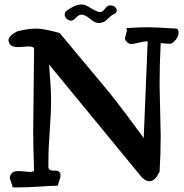

<svg xmlns="http://www.w3.org/2000/svg" viewBox="-20 -855 814 850"><path d="M344.7 -835Q359.4 -833 371.6 -825.2Q383.8 -817.4 388.2 -815.4Q392.6 -813.5 403.3 -807.6Q414.1 -801.8 420.9 -801.8H424.8Q434.6 -802.7 445.3 -816.9Q456.1 -831.1 465.8 -831.1Q494.1 -831.1 497.1 -807.6Q497.1 -799.8 488.3 -794.9Q479.5 -790 475.6 -787.6Q471.7 -785.2 463.4 -777.3Q455.1 -769.5 446.3 -762.2Q437.5 -754.9 418 -752.9H417Q400.4 -752.9 378.9 -771.5Q357.4 -790 340.8 -790H338.9Q329.1 -790 316.9 -776.9Q304.7 -763.7 294.9 -763.7H292Q281.2 -765.6 273.9 -773.4Q266.6 -781.2 266.6 -788.6Q266.6 -795.9 268.1 -799.3Q269.5 -802.7 272.9 -805.7Q276.4 -808.6 278.3 -810.1Q280.3 -811.5 286.1 -814.9Q292 -818.4 293 -819.3Q319.3 -835 339.8 -835ZM107.4 -649.4 60.5 -646.5Q26.4 -646.5 19.5 -667Q17.6 -672.9 17.6 -675.8Q17.6 -698.2 58.6 -716.8Q105.5 -728.5 139.2 -728.5Q172.9 -728.5 244.1 -709L468.8 -439.5L535.2 -353.5L616.2 -244.1L633.8 -671.9Q616.2 -671.9 593.8 -666Q571.3 -660.2 561 -660.2Q550.8 -660.2 542 -668.9Q533.2 -677.7 533.2 -685.5L542 -719.7Q542 -724.6 539.1 -730.5Q599.6 -734.4 632.8 -734.4Q666 -734.4 758.8 -728.5Q770.5 -728.5 770.5 -709.5Q770.5 -690.4 750 -669.9Q740.2 -661.1 730.5 -661.1L691.4 -664.1Q686.5 -567.4 686.5 -481.4L691.4 -252Q691.4 -176.8 686.5 -94.7Q685.5 -93.8 680.2 -84Q674.8 -74.2 670.9 -69.3Q659.2 -54.7 644.5 -52.7H640.6Q619.1 -52.7 594.7 -85.9L197.3 -569.3Q206.1 -463.9 206.1 -409.7Q206.1 -355.5 200.2 -276.4Q194.3 -197.3 194.3 -138.7V-111.3Q198.2 -99.6 215.8 -99.6H225.6Q248 -99.6 248 -77.1Q248 -70.3 242.7 -55.7Q237.3 -41 236.3 -33.2Q202.1 -32.2 151.4 -28.8Q100.6 -25.4 65.4 -25.4H36.1Q35.2 -33.2 29.3 -47.9Q23.4 -62.5 23.4 -69.3Q23.4 -76.2 30.8 -86.9Q38.1 -97.7 64.5 -97.7Q64.5 -97.7 113.3 -93.8Q125 -93.8 130.9 -99.6Q127 -202.1 127 -279.3L130.9 -641.6Q126 -649.4 107.4 -649.4Z"/></svg>

Font: Essays1743
Style: Medium
Weight: 500
Designer: Based on the typeface in a 1743 English translation of the essays of Montaigne.  PostScript/TrueType font designed by Jo
Version: Version 002.100